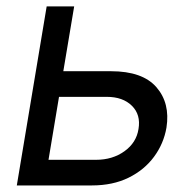

<svg xmlns="http://www.w3.org/2000/svg" viewBox="-20 -565 594 585"><path d="M172.9 -348H318.2Q414.1 -348 456.5 -299.4Q498.9 -250.7 487.2 -176.1Q478.7 -127.1 449.2 -87.2Q419.7 -47.2 371.8 -23.6Q323.9 0 259.9 0H31.2L122.2 -545.5H206ZM159.8 -269.9 127.8 -78.1H272.7Q322.8 -78.1 359.2 -104.2Q395.6 -130.3 402 -171.9Q409.4 -215.6 381.9 -242.7Q354.4 -269.9 305.4 -269.9Z"/></svg>

Font: Inter UI
Style: Italic
Weight: 400
Italic angle: -9.39999°
Designer: Rasmus Andersson
Foundry: rsms
Version: 3.2;8d6f07862